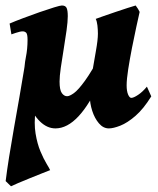

<svg xmlns="http://www.w3.org/2000/svg" viewBox="-27 -440 562 685"><path d="M512.7 -96.2Q484.9 -51.3 456.1 -26.4Q427.2 -1.5 402.3 8.3Q377.4 18.1 361.3 18.1Q341.3 18.1 325.9 0Q310.5 -18.1 302 -44.7Q293.5 -71.3 293.5 -96.7Q293.5 -131.3 300.8 -175Q308.1 -218.8 315.2 -258.3Q322.3 -297.9 322.3 -319.8Q322.3 -334 320.6 -349.1Q318.8 -364.3 314.5 -372.6Q322.3 -375.5 341.6 -382.3Q360.8 -389.2 384.3 -397Q407.7 -404.8 427.7 -411.4Q447.8 -418 457 -420.4Q460.9 -415.5 465.3 -408.4Q469.7 -401.4 471.2 -397.5Q466.8 -377.9 459.2 -343.3Q451.7 -308.6 443.8 -268.8Q436 -229 430.4 -193.1Q424.8 -157.2 424.8 -135.3Q424.8 -115.2 429.9 -103Q435.1 -90.8 441.4 -90.8Q449.7 -90.8 465.8 -101.6Q481.9 -112.3 497.1 -130.9ZM335.9 -252 332.5 -155.3Q254.9 18.1 170.9 18.1Q141.1 18.1 115.7 -6.6Q90.3 -31.2 74.7 -72.8Q59.1 -114.3 59.1 -165.5Q59.1 -205.6 65.2 -235.4Q71.3 -265.1 71.3 -297.9Q71.3 -318.4 66.4 -323.2Q61.5 -328.1 53.7 -328.1Q45.4 -328.1 29.5 -322.8Q13.7 -317.4 13.7 -317.4L7.3 -356Q26.4 -364.3 55.4 -375.2Q84.5 -386.2 114 -396.5Q143.6 -406.7 165.8 -413.6Q188 -420.4 193.8 -420.4Q206.5 -420.4 210.7 -411.6Q214.8 -402.8 214.8 -382.3Q214.8 -362.8 210.4 -331.3Q206.1 -299.8 200.2 -264.6Q194.3 -229.5 189.9 -198.5Q185.5 -167.5 185.5 -148.9Q185.5 -119.1 193.6 -107.9Q201.7 -96.7 212.4 -96.7Q221.2 -96.7 236.6 -107.7Q252 -118.7 276.1 -151.9Q300.3 -185.1 335.9 -252ZM124 -198.2Q118.7 -171.4 115.2 -150.1Q111.8 -128.9 108.6 -105Q105.5 -81.1 100.1 -46.4Q93.8 -0.5 99.9 36.4Q106 73.2 117.4 100.3Q128.9 127.4 139.2 144.3Q149.4 161.1 151.9 167Q145.5 169.4 125.2 177.5Q105 185.5 80.8 195.3Q56.6 205.1 37.1 213.4Q17.6 221.7 12.2 224.6L-6.8 206.1Q-2.4 169.4 5.4 120.4Q13.2 71.3 22.9 16.4Q32.7 -38.6 42 -92Q51.3 -145.5 58.8 -191.2Q66.4 -236.8 70.3 -267.6Q70.3 -267.6 83.7 -255.1Q97.2 -242.7 110.6 -226.3Q124 -210 124 -198.2Z"/></svg>

Font: Dai Banna SIL
Style: Bold Italic
Weight: 700
Italic angle: -11°
Designer: Victor Gaultney
Foundry: SIL International
Version: Version 4.000